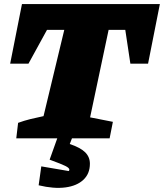

<svg xmlns="http://www.w3.org/2000/svg" viewBox="-20 -680 806 944"><path d="M766 -660 708 -367H621L596 -533H514L423 -103L535 -81L519 0H60L69 -76Q99 -87 129.5 -94.5Q160 -102 194 -109L296 -533H211L120 -367H30L88 -660ZM268 -18H341L323 28Q376 46 399 69Q422 92 422 125Q422 174 390 204Q358 234 301.5 241.5Q245 249 170 231L183 138L318 161Q321 158 321 154Q321 146 302.5 136.5Q284 127 224 105Z"/></svg>

Font: Piazzolla Black
Style: Italic
Weight: 900
Italic angle: -11.3°
Designer: Juan Pablo del Peral
Foundry: Huerta Tipografica
Version: Version 1.330